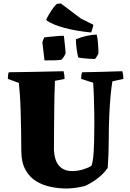

<svg xmlns="http://www.w3.org/2000/svg" viewBox="-20 -1068 744 1100"><path d="M361 12Q318 12 272.5 3Q227 -6 188.5 -29Q150 -52 126 -95Q102 -138 102 -207Q102 -258 101 -315Q100 -372 98.5 -426Q97 -480 94 -524Q91 -568 88 -593L25 -616Q25 -626 26 -635.5Q27 -645 30 -654Q108 -655 186.5 -656.5Q265 -658 344 -660Q350 -639 350 -616L295 -605Q293 -574 292 -524.5Q291 -475 290.5 -418Q290 -361 289.5 -305.5Q289 -250 289 -207Q293 -145 320 -116.5Q347 -88 393 -88Q428 -88 458.5 -98Q489 -108 504 -118Q513 -141 516.5 -196Q520 -251 520 -316Q521 -370 520 -424.5Q519 -479 517.5 -523.5Q516 -568 514 -594L445 -616Q445 -626 446 -635.5Q447 -645 450 -654Q508 -655 566 -656.5Q624 -658 681 -660Q687 -639 687 -616L624 -602Q619 -575 614 -523Q609 -471 606 -405Q603 -339 603 -270Q603 -182 597 -106Q576 -75 541 -47.5Q506 -20 465 -2Q441 4 412.5 8Q384 12 361 12ZM428 -739Q422 -765 418.5 -791.5Q415 -818 415 -843Q476 -868 534 -870Q539 -849 541 -826.5Q543 -804 543.5 -786.5Q544 -769 544 -764Q544 -761 539.5 -752.5Q535 -744 530 -737Q525 -730 522 -730Q514 -730 496 -731Q478 -732 459 -734Q440 -736 428 -739ZM235 -722 223 -823Q225 -839 234 -854Q242 -855 262 -857Q282 -859 304.5 -861Q327 -863 345 -863Q346 -863 347.5 -849.5Q349 -836 351 -817.5Q353 -799 354.5 -783Q356 -767 356 -763Q354 -756 346.5 -744Q339 -732 332 -726Q317 -723 293 -722.5Q269 -722 235 -722ZM502 -882Q416 -890 348.5 -908.5Q281 -927 248 -950L245 -956Q252 -971 263 -989.5Q274 -1008 285.5 -1023.5Q297 -1039 306 -1046L329 -1048L443 -962L515 -926L512 -912Q510 -905 507.5 -897Q505 -889 502 -882Z"/></svg>

Font: Labrada ExtraBold
Style: Regular
Weight: 800
Designer: Mercedes Jáuregui
Foundry: Omnibus-Type Team
Version: Version 1.000; ttfautohint (v1.8.4.7-5d5b)